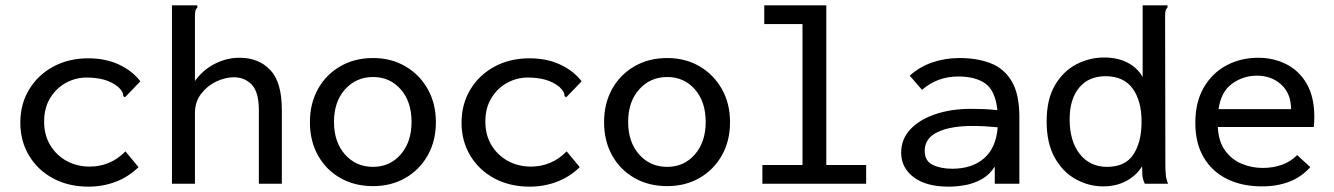

<svg xmlns="http://www.w3.org/2000/svg" viewBox="-20 -687 4990 718"><path d="M311 11Q237 11 179.5 -19.5Q122 -50 89 -104.5Q56 -159 56 -228Q56 -298 89 -352.5Q122 -407 179.5 -438Q237 -469 310 -469Q374 -469 424 -446Q474 -423 505 -383L454 -330L447 -323L441 -328Q441 -336 437.5 -343Q434 -350 422 -362Q398 -381 369 -389Q340 -397 304 -397Q263 -397 227 -377.5Q191 -358 168 -321Q145 -284 145 -232Q145 -182 168 -144Q191 -106 229.5 -85Q268 -64 316 -64Q353 -64 387 -78Q421 -92 449 -121L498 -62Q460 -25 412 -7Q364 11 311 11Z M623 -667H718V-659Q712 -653 710.5 -646Q709 -639 709 -622V-384Q738 -425 782.5 -448Q827 -471 876 -471Q947 -471 990.5 -425.5Q1034 -380 1034 -276V0H948V-275Q948 -343 921.5 -370.5Q895 -398 855 -398Q822 -398 788.5 -382Q755 -366 732 -336Q709 -306 709 -264V0H623Z M1375 9Q1306 9 1252.5 -21.5Q1199 -52 1169 -106Q1139 -160 1139 -230Q1139 -300 1169 -354Q1199 -408 1252.5 -439Q1306 -470 1375 -470Q1443 -470 1496 -439Q1549 -408 1579.5 -354Q1610 -300 1610 -230Q1610 -160 1579.5 -106Q1549 -52 1496 -21.5Q1443 9 1375 9ZM1375 -63Q1438 -63 1478.5 -109.5Q1519 -156 1519 -231Q1519 -307 1478.5 -353Q1438 -399 1375 -399Q1312 -399 1270.5 -353Q1229 -307 1229 -231Q1229 -156 1270 -109.5Q1311 -63 1375 -63Z M1961 11Q1887 11 1829.5 -19.5Q1772 -50 1739 -104.5Q1706 -159 1706 -228Q1706 -298 1739 -352.5Q1772 -407 1829.5 -438Q1887 -469 1960 -469Q2024 -469 2074 -446Q2124 -423 2155 -383L2104 -330L2097 -323L2091 -328Q2091 -336 2087.5 -343Q2084 -350 2072 -362Q2048 -381 2019 -389Q1990 -397 1954 -397Q1913 -397 1877 -377.5Q1841 -358 1818 -321Q1795 -284 1795 -232Q1795 -182 1818 -144Q1841 -106 1879.5 -85Q1918 -64 1966 -64Q2003 -64 2037 -78Q2071 -92 2099 -121L2148 -62Q2110 -25 2062 -7Q2014 11 1961 11Z M2475 9Q2406 9 2352.5 -21.5Q2299 -52 2269 -106Q2239 -160 2239 -230Q2239 -300 2269 -354Q2299 -408 2352.5 -439Q2406 -470 2475 -470Q2543 -470 2596 -439Q2649 -408 2679.5 -354Q2710 -300 2710 -230Q2710 -160 2679.5 -106Q2649 -52 2596 -21.5Q2543 9 2475 9ZM2475 -63Q2538 -63 2578.5 -109.5Q2619 -156 2619 -231Q2619 -307 2578.5 -353Q2538 -399 2475 -399Q2412 -399 2370.5 -353Q2329 -307 2329 -231Q2329 -156 2370 -109.5Q2411 -63 2475 -63Z M2831 0V-70H2981V-597H2838V-667H3070V-70H3219V0Z M3528 11Q3443 11 3396.5 -24.5Q3350 -60 3350 -116Q3350 -166 3383.5 -202.5Q3417 -239 3476.5 -259.5Q3536 -280 3612 -280Q3633 -280 3658 -279Q3683 -278 3710 -275Q3702 -348 3665 -374.5Q3628 -401 3563 -401Q3526 -401 3492 -389Q3458 -377 3428 -351L3382 -404Q3420 -438 3467.5 -454Q3515 -470 3568 -470Q3634 -470 3684.5 -450.5Q3735 -431 3763.5 -383Q3792 -335 3792 -250V0H3700V-64Q3680 -33 3651.5 -17Q3623 -1 3590.5 5Q3558 11 3528 11ZM3438 -123Q3438 -85 3468 -70.5Q3498 -56 3541 -56Q3615 -56 3660 -95Q3705 -134 3711 -211Q3660 -216 3617 -216Q3534 -216 3486 -193Q3438 -170 3438 -123Z M4105 10Q4052 10 4003.5 -16.5Q3955 -43 3924.5 -97Q3894 -151 3894 -233Q3894 -316 3925.5 -369Q3957 -422 4006 -447Q4055 -472 4109 -472Q4160 -472 4197 -452.5Q4234 -433 4253 -399V-667H4346V-659Q4340 -653 4338.5 -646Q4337 -639 4337 -622L4338 -68Q4338 -51 4339.5 -34Q4341 -17 4348 0H4261Q4253 -17 4252 -32Q4251 -47 4251 -65Q4229 -30 4191.5 -10Q4154 10 4105 10ZM4120 -63Q4188 -63 4218.5 -109.5Q4249 -156 4249 -232Q4249 -310 4215.5 -356Q4182 -402 4114 -402Q4051 -402 4015.5 -359Q3980 -316 3980 -241Q3980 -159 4018 -111Q4056 -63 4120 -63Z M4699 10Q4625 10 4569 -17.5Q4513 -45 4481.5 -98Q4450 -151 4450 -228Q4450 -305 4481.5 -359.5Q4513 -414 4566.5 -442.5Q4620 -471 4685 -471Q4743 -471 4791 -446.5Q4839 -422 4867 -373Q4895 -324 4895 -250Q4895 -241 4894.5 -231Q4894 -221 4893 -212H4534Q4537 -158 4561 -124.5Q4585 -91 4622.5 -75Q4660 -59 4702 -59Q4740 -59 4773 -70.5Q4806 -82 4831 -107L4880 -62Q4847 -25 4801.5 -7.5Q4756 10 4699 10ZM4537 -279H4808Q4808 -337 4771.5 -370.5Q4735 -404 4680 -404Q4629 -404 4587.5 -374Q4546 -344 4537 -279Z"/></svg>

Font: Inconsolata SemiExpanded Medium
Style: Regular
Weight: 500
Width: 6
Monospace: yes
Designer: Raph Levien, Cyreal, Brenton Simpson
Foundry: Raph Levien, Cyreal, Google
Version: Version 3.001; ttfautohint (v1.8.2.53-6de2)